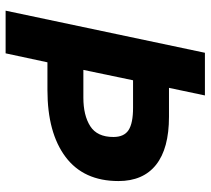

<svg xmlns="http://www.w3.org/2000/svg" viewBox="-53 -697 750 684"><g transform="rotate(90 322.0 -355.0)"><path d="M18 0 168 -710H320L293 -582H396Q509 -582 567 -536Q625 -490 625 -402Q625 -278 539 -213.5Q453 -149 301 -149H202L170 0ZM364 -454H266L229 -277H328Q391 -277 429.5 -301.5Q468 -326 468 -384Q468 -422 443.5 -438Q419 -454 364 -454Z"/></g></svg>

Font: Geist
Style: Bold Italic
Weight: 700
Italic angle: -12°
Designer: Basement.studio, Andrés Briganti, Mateo Zaragoza
Foundry: Basement.studio, Vercel, Andrés Briganti, Guido Ferreyra, Mateo Zaragoza
Version: Version 1.500; ttfautohint (v1.8.4.7-5d5b)